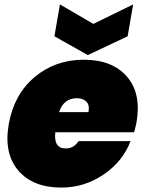

<svg xmlns="http://www.w3.org/2000/svg" viewBox="-20 -841 656 868"><path d="M328 -397Q268 -397 247 -334H380Q386 -366 370.5 -381.5Q355 -397 328 -397ZM570 -203Q536 -112 449 -52.5Q362 7 257 7Q128 7 62 -71Q-4 -149 20 -282Q44 -415 137 -493Q230 -571 359 -571Q488 -571 554 -494.5Q620 -418 597 -287Q590 -254 586 -243H230Q222 -170 277 -170Q314 -170 335 -203ZM402 -733 582 -821 557 -677 377 -592 226 -677 251 -821Z"/></svg>

Font: Poppins Black
Style: Italic
Weight: 900
Italic angle: -10°
Designer: Ninad Kale (Devanagari), Jonny Pinhorn (Latin)
Foundry: Indian Type Foundry
Version: Version 3.200;PS 1.000;hotconv 16.6.54;makeotf.lib2.5.65590